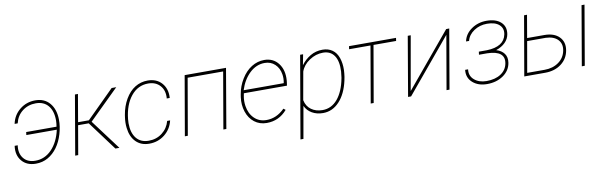

<svg xmlns="http://www.w3.org/2000/svg" viewBox="-48 -1009 5318 1683"><g transform="rotate(-10 2611.0 -167.5)"><path d="M289.6 -511.7Q221.2 -511.7 170.2 -472.4Q119.1 -433.1 103.5 -366.2H76.2Q91.8 -442.4 151.1 -490.2Q210.4 -538.1 289.6 -538.1Q370.6 -538.1 417.2 -483.2Q463.9 -428.2 465.3 -337.4Q466.3 -274.4 446.5 -208.3Q426.8 -142.1 391.4 -93.5Q356 -44.9 307.9 -17.6Q259.8 9.8 200.2 9.8Q120.1 9.8 75.9 -42.2Q31.7 -94.2 43 -176.8H70.3Q59.6 -106.9 95 -61.8Q130.4 -16.6 200.2 -16.6Q284.2 -16.6 345.7 -80.1Q407.2 -143.6 431.6 -252H160.2L163.6 -278.3H433.6Q438.5 -305.7 439 -333.5Q439 -417.5 399.7 -464.6Q360.4 -511.7 289.6 -511.7Z M716.8 -258.3H622.1L577.6 0H550.8L641.6 -528.3H668.5L626.5 -284.2H722.7L968.3 -528.3H1009.3L744.1 -267.6L944.3 0H908.7Z M1209 -16.6Q1278.3 -16.6 1329.3 -56.2Q1380.4 -95.7 1397.5 -159.7H1423.8Q1406.2 -84 1347.2 -37.1Q1288.1 9.8 1209.5 9.8Q1136.7 9.8 1091.6 -35.4Q1046.4 -80.6 1037.1 -160.6Q1031.7 -207 1038.6 -253.9L1041.5 -274.4Q1054.2 -352.1 1090.1 -413.6Q1126 -475.1 1177 -506.6Q1228 -538.1 1289.6 -538.1Q1369.1 -538.1 1414.8 -486.3Q1460.4 -434.6 1454.6 -354H1428.2Q1434.6 -424.3 1395.8 -468Q1356.9 -511.7 1290 -511.7Q1197.8 -511.7 1136.7 -436.3Q1075.7 -360.8 1062.5 -234.4L1060.5 -198.7Q1060.5 -112.8 1099.1 -64.7Q1137.7 -16.6 1209 -16.6Z M1896 0H1869.6L1956.1 -501.5H1640.1L1553.2 0H1526.9L1618.2 -528.3H1986.3Z M2255.4 9.8Q2191.9 9.8 2146 -25.9Q2100.1 -61.5 2079.8 -123.3Q2059.6 -185.1 2069.3 -252.9L2073.2 -277.3Q2085 -348.6 2123.3 -410.6Q2161.6 -472.7 2214.4 -505.4Q2267.1 -538.1 2327.1 -538.1Q2407.2 -538.1 2452.6 -479Q2498 -419.9 2491.2 -327.6L2489.7 -312.5L2485.4 -281.7H2101.6L2096.2 -252.9Q2089.4 -211.9 2095.7 -169.9Q2106.4 -100.1 2149.2 -58.3Q2191.9 -16.6 2254.9 -16.1Q2346.2 -15.1 2419.4 -88.4L2437 -74.7Q2364.7 9.8 2255.4 9.8ZM2327.1 -511.7Q2252 -511.7 2192.6 -455.3Q2133.3 -398.9 2104.5 -308.1H2460.9L2462.4 -314.5Q2468.8 -349.6 2463.4 -384.8Q2454.6 -442.4 2417.7 -477.1Q2380.9 -511.7 2327.1 -511.7Z M2756.3 9.8Q2700.2 9.8 2658.2 -14.6Q2616.2 -39.1 2596.7 -82L2546.4 203.1H2520L2646 -528.3H2672.4L2654.3 -434.1Q2689 -481 2737.5 -509.5Q2786.1 -538.1 2845.7 -538.1Q2897 -538.1 2933.1 -512.7Q2969.2 -487.3 2986.1 -438.2Q3002.9 -389.2 3001 -329.6Q2999.5 -298.3 2995.1 -269.5L2988.8 -237.3Q2963.4 -122.6 2901.9 -56.4Q2840.3 9.8 2756.3 9.8ZM2968.3 -269.5 2974.1 -321.8Q2979 -414.6 2945.3 -463.1Q2911.6 -511.7 2846.2 -511.7Q2781.7 -511.7 2724.4 -473.4Q2667 -435.1 2647.5 -378.4L2603.5 -131.3Q2614.7 -76.2 2656 -46.4Q2697.3 -16.6 2756.3 -16.6Q2835.4 -16.6 2890.1 -81.3Q2944.8 -146 2966.8 -261.2Z M3495.6 -501.5H3294.4L3207.5 0H3181.2L3267.6 -501.5H3077.1L3081.1 -528.3H3499.5Z M3945.8 -527.8 3973.1 -528.3 3882.3 0H3856L3938.5 -478L3540.5 0H3513.7L3604 -528.3H3630.4L3545.4 -46.9Z M4439.5 -393.1Q4450.2 -446.8 4413.6 -479.2Q4377 -511.7 4305.7 -511.7Q4240.7 -511.7 4189.7 -477.8Q4138.7 -443.8 4125.5 -390.6H4098.6Q4111.8 -455.6 4170.7 -496.8Q4229.5 -538.1 4305.7 -538.1Q4388.2 -538.1 4432.4 -498Q4476.6 -458 4465.8 -391.6Q4459 -349.6 4427.7 -318.4Q4396.5 -287.1 4345.2 -270Q4392.1 -255.9 4415.8 -223.6Q4439.5 -191.4 4431.6 -141.6Q4420.4 -73.2 4360.4 -32Q4300.3 9.3 4216.3 9.3Q4137.2 9.3 4088.4 -34.2Q4039.6 -77.6 4047.4 -147H4073.7Q4065.9 -89.8 4107.7 -53.7Q4149.4 -17.6 4215.8 -17.6Q4293.5 -17.6 4343.5 -50.5Q4393.6 -83.5 4404.3 -140.1Q4425.8 -252.4 4263.7 -256.3H4189.9L4193.4 -283.2H4264.6Q4418.5 -287.6 4439.5 -393.1Z M4630.9 -327.1H4783.7Q4870.1 -327.1 4915.5 -281.5Q4960.9 -235.8 4949.2 -163.6Q4937.5 -89.8 4878.9 -44.9Q4820.3 0 4733.4 0H4547.9L4639.2 -528.3H4665.5ZM4626.5 -300.8 4578.6 -26.4H4733.4Q4807.6 -26.4 4859.6 -64Q4911.6 -101.6 4923.3 -164.6Q4934.6 -224.1 4898.7 -261.2Q4862.8 -298.3 4792 -300.8ZM5086.4 0H5060.1L5150.9 -528.3H5177.2Z"/></g></svg>

Font: Roboto Thin
Style: Italic
Weight: 250
Italic angle: -12°
Designer: Google
Version: Version 2.134; 2016